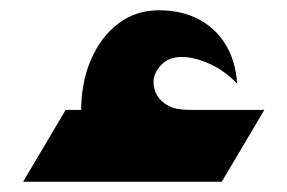

<svg xmlns="http://www.w3.org/2000/svg" viewBox="-20 -754 560 374"><path d="M138 -446V-536Q138 -594 157.5 -638.5Q177 -683 211 -708.5Q245 -734 289 -734Q333 -734 366 -717Q399 -700 419 -668Q439 -636 442 -591Q417 -617 387.5 -630Q358 -643 334 -643Q308 -643 293.5 -627Q279 -611 279 -594Q279 -580 286.5 -567.5Q294 -555 309 -547.5Q324 -540 348 -540H401L402 -446ZM25 -400 108 -540H495L412 -400Z"/></svg>

Font: Reem Kufi Fun
Style: Bold
Weight: 700
Designer: Khaled Hosny
Version: Version 1.005